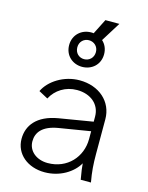

<svg xmlns="http://www.w3.org/2000/svg" viewBox="-134 -993 841 1088"><g transform="rotate(15 286.5 -449.0)"><path d="M235 12C325 12 399 -35 432 -93C433 -73 437 -46 445 0H505C494 -61 491 -104 491 -165V-367C491 -470 409 -543 294 -543C202 -543 119 -489 89 -425L143 -396C171 -450 227 -486 294 -486C375 -486 431 -438 431 -367V-337L232 -304C109 -283 61 -215 61 -138C61 -49 136 12 235 12ZM124 -140C124 -193 157 -236 248 -251L431 -281V-235C431 -130 354 -43 239 -43C173 -43 124 -83 124 -140ZM184 -721C184 -659 231 -620 286 -620C342 -620 389 -659 389 -721C389 -752 377 -778 357 -796L428 -910H346L301 -821C296 -822 291 -822 286 -822C231 -822 184 -782 184 -721ZM232 -721C232 -754 257 -776 286 -776C316 -776 341 -754 341 -721C341 -687 316 -665 286 -665C256 -665 232 -687 232 -721Z"/></g></svg>

Font: Mluvka Light
Style: Regular
Weight: 300
Designer: Modified by Jiří Krblich, Original typeface by Gumpita Rahayu
Foundry: Gumpita Rahayu & Jiří Krblich
Version: Version 2.000;Glyphs 3.1.1 (3134)